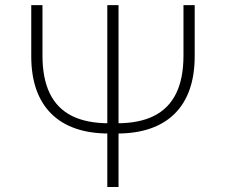

<svg xmlns="http://www.w3.org/2000/svg" viewBox="-20 -748 904 768"><path d="M713.9 -727.5H758.8V-523.4Q758.8 -447.8 738.5 -390.1Q718.3 -332.5 678.7 -293.2Q639.2 -253.9 581.3 -233.9Q523.4 -213.9 447.8 -213.9H416Q340.3 -213.9 282.5 -233.9Q224.6 -253.9 185.1 -293.2Q145.5 -332.5 125.2 -390.1Q105 -447.8 105 -523.4V-727.5H149.9V-525.4Q149.9 -434.6 179.2 -374.3Q208.5 -314 267.6 -284.4Q326.7 -254.9 416 -254.9H447.8Q537.6 -254.9 596.4 -284.7Q655.3 -314.5 684.6 -374.5Q713.9 -434.6 713.9 -525.4ZM409.2 -727.5H454.1V0H409.2Z"/></svg>

Font: Inter ExtraLight
Style: Regular
Weight: 250
Designer: Rasmus Andersson
Foundry: rsms
Version: Version 4.001;git-66647c0bb